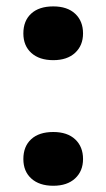

<svg xmlns="http://www.w3.org/2000/svg" viewBox="-20 -573 332 600"><path d="M146.5 7.5Q103 7.5 78 -15Q53 -37.5 53 -76Q53 -115.5 77.5 -138Q102 -160.5 146.5 -160.5Q190.5 -160.5 215 -137.5Q239.5 -114.5 239.5 -76Q239.5 -38.5 214.8 -15.5Q190 7.5 146.5 7.5ZM146.5 -385Q103 -385 78 -407.5Q53 -430 53 -468.5Q53 -508 77.5 -530.5Q102 -553 146.5 -553Q190.5 -553 215 -530Q239.5 -507 239.5 -468.5Q239.5 -431 214.8 -408Q190 -385 146.5 -385Z"/></svg>

Font: Encode Sans SC Expanded SemiBold
Style: Regular
Weight: 600
Width: 7
Designer: Multiple Designers
Foundry: Impallari Type
Version: Version 3.002